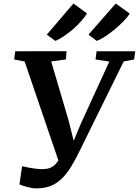

<svg xmlns="http://www.w3.org/2000/svg" viewBox="-20 -1026 766 1060"><path d="M181.5 14Q158 14 130.8 6.5Q103.5 -1 87.5 -8L102 -108.5Q119.5 -104.5 138 -100.8Q156.5 -97 174 -95Q191.5 -93 204.5 -92Q221.5 -92 238 -94.2Q254.5 -96.5 270.2 -106.2Q286 -116 300.8 -138Q315.5 -160 329 -199L312 -112L116 -686.5L58.5 -697.5L64 -743L347.5 -743.5L344 -698L262.5 -687L359.5 -358L400.5 -194L364 -194.5L427.5 -346L583.5 -686L507.5 -697.5L513 -743H726.5L720.5 -697.5L663 -687L418.5 -190.5Q395.5 -143 372.2 -105.2Q349 -67.5 322 -40.8Q295 -14 260.8 0Q226.5 14 181.5 14ZM238.5 -835 385.5 -1006.5 460 -952Q449 -932.5 428.2 -909.2Q407.5 -886 382 -864Q356.5 -842 331 -825Q305.5 -808 285.5 -800ZM468.5 -835 619 -1006.5 696.5 -951Q684 -931.5 662 -908.8Q640 -886 613.5 -864Q587 -842 561 -825Q535 -808 514 -800Z"/></svg>

Font: Merriweather 28pt SemiBold
Style: Italic
Weight: 600
Italic angle: -7.8°
Version: Version 2.101